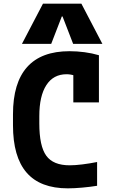

<svg xmlns="http://www.w3.org/2000/svg" viewBox="-20 -1020 640 1050"><path d="M351 10Q200 10 125.5 -76Q51 -162 51 -335V-395Q51 -567 128.5 -653.5Q206 -740 360 -740Q401 -740 442.5 -734.5Q484 -729 521 -718V-460H381V-691L432 -584Q389 -614 344 -614Q272 -614 233.5 -554.5Q195 -495 195 -385V-345Q195 -221 233 -168.5Q271 -116 361 -116Q391 -116 431 -121Q471 -126 511 -134V-4Q474 2 430 6Q386 10 351 10ZM100 -780 215 -1000H425L540 -780H380L322 -930H318L260 -780Z"/></svg>

Font: M PLUS Code Latin Expanded
Style: Bold
Weight: 700
Width: 7
Designer: Coji Morishita
Foundry: UNDERFOREST DESIGN
Version: Version 1.002; ttfautohint (v1.8.3)